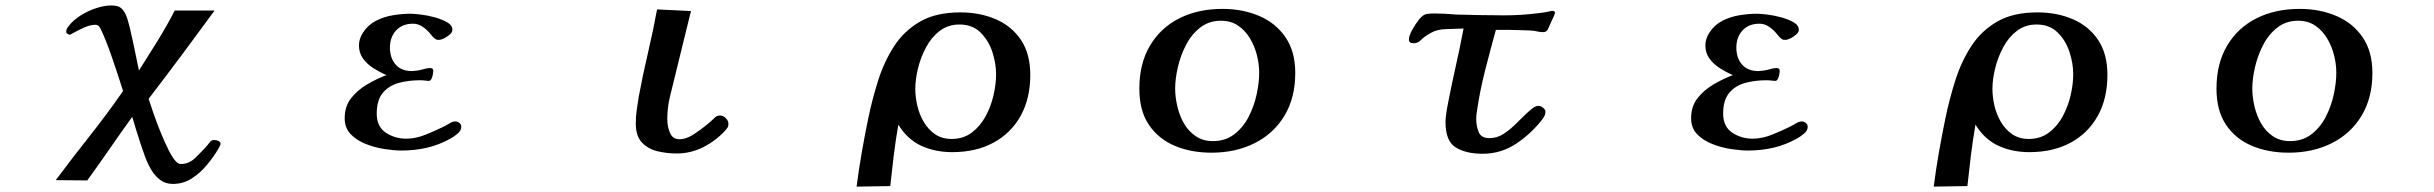

<svg xmlns="http://www.w3.org/2000/svg" viewBox="-20 -558 9040 713"><path d="M799 -24Q799 -20 795.5 -14Q792 -8 790 -4Q773 25 748 55Q723 85 691.5 105Q660 125 622 125Q594 125 574 109.5Q554 94 540.5 70.5Q527 47 517.5 20.5Q508 -6 501 -27Q493 -52 485.5 -76Q478 -100 471 -124Q429 -66 388 -6.5Q347 53 304 112L187 111Q249 28 313.5 -53.5Q378 -135 437 -220Q432 -237 421 -270Q410 -303 397.5 -340Q385 -377 372.5 -408Q360 -439 352 -454Q345 -466 335 -466Q316 -466 293 -456Q270 -446 242 -430Q238 -428 232 -431.5Q226 -435 226 -439Q226 -449 231.5 -456.5Q237 -464 243 -471Q265 -494 296.5 -510.5Q328 -527 360 -534Q393 -541 416 -535Q439 -529 452 -491Q456 -479 462 -455Q468 -431 474 -402Q480 -373 486 -344.5Q492 -316 496 -296Q531 -351 565 -406Q599 -461 629 -519H777Q717 -437 655.5 -354.5Q594 -272 532 -191Q538 -172 549.5 -138.5Q561 -105 576 -68Q591 -31 606 -1Q621 29 633 41Q641 51 652 51Q682 51 706 27.5Q730 4 748 -16Q755 -24 760 -31Q765 -38 776 -38Q784 -38 791.5 -34.5Q799 -31 799 -24Z M1693 -87Q1693 -73 1679 -61.5Q1665 -50 1654 -44Q1611 -20 1566 -9.5Q1521 1 1471 1Q1444 1 1408 -4.5Q1372 -10 1338 -23.5Q1304 -37 1282 -60Q1260 -83 1260 -119Q1260 -163 1284 -193.5Q1308 -224 1344 -245Q1380 -266 1415 -279Q1392 -289 1368 -304Q1344 -319 1328.5 -340Q1313 -361 1313 -389Q1313 -414 1328 -437Q1347 -466 1376.5 -481Q1406 -496 1440 -501.5Q1474 -507 1505 -507Q1517 -507 1542.5 -504Q1568 -501 1595 -493.5Q1622 -486 1641 -475Q1660 -464 1660 -447Q1660 -439 1651 -430.5Q1642 -422 1630 -416Q1618 -410 1610 -410Q1603 -410 1600.5 -411Q1598 -412 1593 -416Q1590 -418 1584 -425Q1578 -432 1575 -436Q1564 -449 1548 -459.5Q1532 -470 1514 -470Q1474 -470 1451 -445Q1428 -420 1428 -381Q1428 -343 1449 -318.5Q1470 -294 1510 -294Q1512 -294 1520 -295Q1528 -296 1530 -296Q1543 -298 1552.5 -301Q1562 -304 1572 -305Q1579 -306 1584 -304Q1589 -302 1589 -295Q1589 -288 1586.5 -277.5Q1584 -267 1581 -263Q1579 -260 1576.5 -258.5Q1574 -257 1566 -258Q1552 -260 1540 -260Q1497 -260 1460.5 -250Q1424 -240 1401.5 -213Q1379 -186 1379 -136Q1379 -88 1412.5 -65.5Q1446 -43 1489 -43Q1524 -43 1562 -58.5Q1600 -74 1626 -87Q1640 -94 1650.5 -100.5Q1661 -107 1671 -107Q1679 -107 1686 -101.5Q1693 -96 1693 -87Z M2685 -99Q2685 -89 2682 -84.5Q2679 -80 2673 -73Q2638 -35 2591.5 -11.5Q2545 12 2492 12Q2458 12 2423 4Q2388 -4 2364.5 -28Q2341 -52 2341 -100Q2341 -125 2344.5 -149.5Q2348 -174 2352 -199Q2367 -280 2386 -360.5Q2405 -441 2420 -523L2546 -517Q2532 -459 2517.5 -401.5Q2503 -344 2489 -285Q2479 -243 2468.5 -201.5Q2458 -160 2458 -116Q2458 -88 2468 -64.5Q2478 -41 2503 -41Q2529 -41 2557.5 -60Q2586 -79 2605 -95Q2610 -99 2617.5 -105.5Q2625 -112 2629 -116Q2637 -124 2641.5 -126.5Q2646 -129 2654 -129Q2666 -129 2675.5 -119Q2685 -109 2685 -99Z M3679 -282Q3679 -323 3665 -365.5Q3651 -408 3621 -437.5Q3591 -467 3543 -467Q3501 -467 3470 -443.5Q3439 -420 3419 -382.5Q3399 -345 3389 -304Q3379 -263 3379 -228Q3379 -198 3386.5 -165.5Q3394 -133 3410.5 -105Q3427 -77 3452.5 -59.5Q3478 -42 3514 -42Q3557 -42 3588.5 -65.5Q3620 -89 3640 -126Q3660 -163 3669.5 -204.5Q3679 -246 3679 -282ZM3806 -280Q3806 -192 3770 -127.5Q3734 -63 3669 -28Q3604 7 3516 7Q3453 7 3401.5 -16.5Q3350 -40 3316 -95Q3306 -38 3299 19Q3292 76 3286 133L3161 135Q3169 72 3180 9Q3191 -54 3204 -117Q3219 -190 3241.5 -260.5Q3264 -331 3301 -387.5Q3338 -444 3397 -478Q3456 -512 3546 -512Q3619 -512 3678 -486.5Q3737 -461 3771.5 -409.5Q3806 -358 3806 -280Z M4656 -288Q4656 -320 4647.5 -353.5Q4639 -387 4621.5 -416Q4604 -445 4577.5 -463Q4551 -481 4514 -481Q4470 -481 4437.5 -456Q4405 -431 4384.5 -391.5Q4364 -352 4354 -308.5Q4344 -265 4344 -229Q4344 -198 4352 -163.5Q4360 -129 4376.5 -100Q4393 -71 4420 -52.5Q4447 -34 4484 -34Q4530 -34 4563 -59Q4596 -84 4616.5 -123.5Q4637 -163 4646.5 -207Q4656 -251 4656 -288ZM4790 -287Q4790 -195 4750 -128.5Q4710 -62 4639.5 -26.5Q4569 9 4479 9Q4403 9 4342.5 -16.5Q4282 -42 4246.5 -94.5Q4211 -147 4211 -229Q4211 -322 4250.5 -388.5Q4290 -455 4359.5 -490Q4429 -525 4520 -525Q4594 -525 4655.5 -499Q4717 -473 4753.5 -420Q4790 -367 4790 -287Z M5728 -449Q5723 -440 5714 -439Q5705 -438 5695 -440Q5673 -445 5659 -445Q5645 -445 5626 -446Q5607 -447 5587 -447Q5567 -447 5547 -447H5535Q5514 -371 5494.5 -294.5Q5475 -218 5464 -141Q5463 -135 5462.5 -128.5Q5462 -122 5462 -116Q5462 -91 5471 -68Q5480 -45 5511 -45Q5539 -45 5563 -60.5Q5587 -76 5608.5 -97.5Q5630 -119 5648 -136Q5661 -148 5672 -156.5Q5683 -165 5694 -165Q5701 -165 5710 -158Q5719 -151 5719 -143Q5719 -136 5716.5 -130Q5714 -124 5709 -117Q5669 -64 5612 -25.5Q5555 13 5486 13Q5424 13 5386 -10.5Q5348 -34 5348 -104Q5348 -118 5350 -131.5Q5352 -145 5354 -158Q5368 -232 5384.5 -305Q5401 -378 5415 -452Q5388 -451 5351.5 -450Q5315 -449 5292 -435Q5279 -428 5269.5 -420.5Q5260 -413 5254 -407Q5244 -397 5228 -397.5Q5212 -398 5212 -411Q5212 -425 5224.5 -447.5Q5237 -470 5250 -486Q5265 -504 5277.5 -506Q5290 -508 5305 -508Q5327 -508 5346 -507Q5365 -506 5387 -504Q5422 -503 5472.5 -502Q5523 -501 5566 -501Q5599 -501 5629 -503Q5659 -505 5692 -509Q5714 -511 5740 -517Q5746 -519 5751.5 -516Q5757 -513 5752 -502Z M6693 -87Q6693 -73 6679 -61.5Q6665 -50 6654 -44Q6611 -20 6566 -9.5Q6521 1 6471 1Q6444 1 6408 -4.5Q6372 -10 6338 -23.5Q6304 -37 6282 -60Q6260 -83 6260 -119Q6260 -163 6284 -193.5Q6308 -224 6344 -245Q6380 -266 6415 -279Q6392 -289 6368 -304Q6344 -319 6328.5 -340Q6313 -361 6313 -389Q6313 -414 6328 -437Q6347 -466 6376.5 -481Q6406 -496 6440 -501.5Q6474 -507 6505 -507Q6517 -507 6542.5 -504Q6568 -501 6595 -493.5Q6622 -486 6641 -475Q6660 -464 6660 -447Q6660 -439 6651 -430.5Q6642 -422 6630 -416Q6618 -410 6610 -410Q6603 -410 6600.5 -411Q6598 -412 6593 -416Q6590 -418 6584 -425Q6578 -432 6575 -436Q6564 -449 6548 -459.5Q6532 -470 6514 -470Q6474 -470 6451 -445Q6428 -420 6428 -381Q6428 -343 6449 -318.5Q6470 -294 6510 -294Q6512 -294 6520 -295Q6528 -296 6530 -296Q6543 -298 6552.5 -301Q6562 -304 6572 -305Q6579 -306 6584 -304Q6589 -302 6589 -295Q6589 -288 6586.5 -277.5Q6584 -267 6581 -263Q6579 -260 6576.5 -258.5Q6574 -257 6566 -258Q6552 -260 6540 -260Q6497 -260 6460.5 -250Q6424 -240 6401.5 -213Q6379 -186 6379 -136Q6379 -88 6412.5 -65.5Q6446 -43 6489 -43Q6524 -43 6562 -58.5Q6600 -74 6626 -87Q6640 -94 6650.5 -100.5Q6661 -107 6671 -107Q6679 -107 6686 -101.5Q6693 -96 6693 -87Z M7679 -282Q7679 -323 7665 -365.5Q7651 -408 7621 -437.5Q7591 -467 7543 -467Q7501 -467 7470 -443.5Q7439 -420 7419 -382.5Q7399 -345 7389 -304Q7379 -263 7379 -228Q7379 -198 7386.5 -165.5Q7394 -133 7410.5 -105Q7427 -77 7452.5 -59.5Q7478 -42 7514 -42Q7557 -42 7588.5 -65.5Q7620 -89 7640 -126Q7660 -163 7669.5 -204.5Q7679 -246 7679 -282ZM7806 -280Q7806 -192 7770 -127.5Q7734 -63 7669 -28Q7604 7 7516 7Q7453 7 7401.5 -16.5Q7350 -40 7316 -95Q7306 -38 7299 19Q7292 76 7286 133L7161 135Q7169 72 7180 9Q7191 -54 7204 -117Q7219 -190 7241.5 -260.5Q7264 -331 7301 -387.5Q7338 -444 7397 -478Q7456 -512 7546 -512Q7619 -512 7678 -486.5Q7737 -461 7771.5 -409.5Q7806 -358 7806 -280Z M8656 -288Q8656 -320 8647.5 -353.5Q8639 -387 8621.5 -416Q8604 -445 8577.5 -463Q8551 -481 8514 -481Q8470 -481 8437.5 -456Q8405 -431 8384.5 -391.5Q8364 -352 8354 -308.5Q8344 -265 8344 -229Q8344 -198 8352 -163.5Q8360 -129 8376.5 -100Q8393 -71 8420 -52.5Q8447 -34 8484 -34Q8530 -34 8563 -59Q8596 -84 8616.5 -123.5Q8637 -163 8646.5 -207Q8656 -251 8656 -288ZM8790 -287Q8790 -195 8750 -128.5Q8710 -62 8639.5 -26.5Q8569 9 8479 9Q8403 9 8342.5 -16.5Q8282 -42 8246.5 -94.5Q8211 -147 8211 -229Q8211 -322 8250.5 -388.5Q8290 -455 8359.5 -490Q8429 -525 8520 -525Q8594 -525 8655.5 -499Q8717 -473 8753.5 -420Q8790 -367 8790 -287Z"/></svg>

Font: Kaisei Tokumin ExtraBold
Style: Regular
Weight: 800
Designer: Font-Kai, 金井和夫
Foundry: KAZUO KANAI
Version: Version 5.003